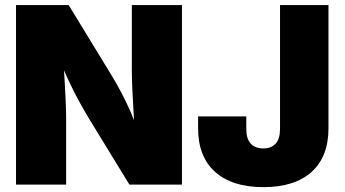

<svg xmlns="http://www.w3.org/2000/svg" viewBox="-20 -748 1396 778"><path d="M44.9 0V-727.5H258.3L432.6 -441.9Q452.6 -408.7 471.7 -372.8Q490.7 -336.9 509.5 -293.9Q528.3 -251 546.9 -197.8L527.8 -185.1Q525.4 -224.6 522.2 -276.4Q519 -328.1 516.6 -377.9Q514.2 -427.7 514.2 -460.9V-727.5H717.3V0H504.4L341.8 -265.6Q317.4 -306.2 296.4 -345Q275.4 -383.8 254.9 -428.2Q234.4 -472.7 209.5 -528.3L234.4 -530.8Q238.3 -479.5 241.5 -429Q244.6 -378.4 246.3 -335.9Q248 -293.5 248 -265.6V0ZM1047.4 10.3Q920.4 10.3 851.6 -51.5Q782.7 -113.3 782.7 -228.5V-276.4H978V-225.1Q978 -186 995.8 -166.3Q1013.7 -146.5 1046.9 -146.5Q1079.6 -146.5 1097.2 -166.3Q1114.7 -186 1114.7 -225.6V-727.5H1311V-228Q1311 -113.3 1242.7 -51.5Q1174.3 10.3 1047.4 10.3Z"/></svg>

Font: Inter 18pt Black
Style: Regular
Weight: 900
Designer: Rasmus Andersson
Foundry: rsms
Version: Version 4.001;git-66647c0bb